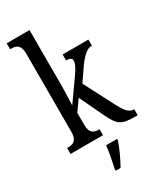

<svg xmlns="http://www.w3.org/2000/svg" viewBox="-241 -840 957 1142"><g transform="rotate(-30 237.5 -269.5)"><path d="M14 0H237V-41H233C202 -41 171 -49 171 -108V-192L223 -265L300 -103C344 -11 365 0 463 0H475V-41H471C438 -41 416 -72 388 -126L284 -327L335 -401C376 -460 408 -495 446 -495V-536H269V-495C295 -495 308 -488 308 -471C308 -456 300 -432 266 -385L167 -245C167 -250 171 -340 171 -375V-760H14V-719H22C53 -719 84 -710 84 -651V-113C84 -50 54 -41 22 -41H14ZM197 208V221H230C254 179 285 113 298 71V61H223C218 110 206 163 197 208Z"/></g></svg>

Font: Noto Serif Georgian ExtraCondensed
Style: Regular
Weight: 400
Width: 2
Designer: Monotype Design Team, Akaki Razmadze
Foundry: Google LLC
Version: Version 2.003